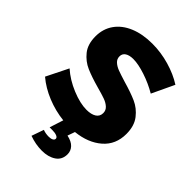

<svg xmlns="http://www.w3.org/2000/svg" viewBox="-269 -833 1184 1184"><g transform="rotate(45 323.0 -240.5)"><path d="M388 8 371 56Q413 65 433 86.5Q453 108 453 137Q453 185 416.5 209.5Q380 234 325 234Q270 234 215 214L243 134Q266 143 294 143Q312 143 323 137Q334 131 334 121Q334 110 319 104Q304 98 281 98H257L286 8Q211 0 140 -29Q69 -58 16 -103L87 -246Q140 -199 212.5 -169Q285 -139 341 -139Q382 -139 405.5 -154Q429 -169 429 -198Q429 -222 411.5 -238Q394 -254 367.5 -263.5Q341 -273 293 -286Q221 -306 174 -326.5Q127 -347 93.5 -388.5Q60 -430 60 -499Q60 -564 94.5 -613Q129 -662 192.5 -688.5Q256 -715 340 -715Q416 -715 490 -693.5Q564 -672 620 -636L551 -490Q495 -523 431.5 -544Q368 -565 325 -565Q291 -565 271.5 -552.5Q252 -540 252 -516Q252 -493 269 -477.5Q286 -462 311 -452.5Q336 -443 385 -428Q458 -407 505.5 -386Q553 -365 587 -321.5Q621 -278 621 -208Q621 -115 556.5 -59Q492 -3 388 8Z"/></g></svg>

Font: Montserrat arm2
Style: Bold
Weight: 700
Designer: Julieta Ulanovsky
Foundry: Julieta Ulanovsky
Version: Version 6.000